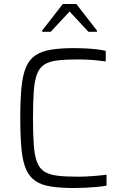

<svg xmlns="http://www.w3.org/2000/svg" viewBox="-20 -938 616 966"><path d="M355 8Q285 8 236.5 0.5Q188 -7 157.5 -28Q127 -49 110.5 -87.5Q94 -126 88 -189Q82 -252 82 -344Q82 -435 88 -497.5Q94 -560 110.5 -599Q127 -638 157.5 -659Q188 -680 236.5 -688Q285 -696 355 -696Q382 -696 410.5 -694.5Q439 -693 465.5 -690Q492 -687 512 -682V-629Q490 -632 465.5 -634.5Q441 -637 416.5 -638Q392 -639 372 -639Q310 -639 269 -634Q228 -629 203.5 -613.5Q179 -598 166.5 -566Q154 -534 150 -480Q146 -426 146 -344Q146 -262 150 -208Q154 -154 166.5 -122Q179 -90 203.5 -74.5Q228 -59 269 -54Q310 -49 372 -49Q406 -49 446 -52Q486 -55 516 -59V-4Q495 0 467 2.5Q439 5 410 6.5Q381 8 355 8ZM192 -778V-784L296 -918H364L468 -784V-778H425L330 -880L235 -778Z"/></svg>

Font: Saira Thin Light
Style: Regular
Weight: 300
Version: Version 1.101